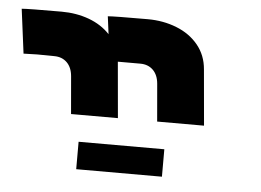

<svg xmlns="http://www.w3.org/2000/svg" viewBox="-44 -656 683 502"><g transform="rotate(5 297.0 -405.5)"><path d="M324.5 -609Q235 -609 220 -607.5L226 -561Q204 -584.5 170.8 -596.8Q137.5 -609 98.5 -609Q9 -609 -6 -607.5L9 -491Q31 -492 45 -492L89.5 -491.5Q110 -491.5 123 -478.8Q136 -466 138 -443L146.5 -344.5H269.5L256.5 -491V-491.5Q253 -531.5 226 -561L235 -491L256.5 -491.5H277.5H315.5Q336 -491.5 349 -478.8Q362 -466 364 -443L372.5 -344.5H495.5L482.5 -491Q479.5 -528 457.5 -554.8Q435.5 -581.5 400.5 -595.2Q365.5 -609 324.5 -609ZM172.5 -274H397.5V-202H172.5Z"/></g></svg>

Font: JuliaMono Black
Style: Italic
Weight: 900
Italic angle: -9°
Monospace: yes
Designer: cormullion
Foundry: corm
Version: Version 0.057; ttfautohint (v1.8.4)